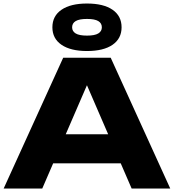

<svg xmlns="http://www.w3.org/2000/svg" viewBox="-20 -1081 997 1101"><path d="M216.4 -144.4V-311H732.6V-144.4ZM614.8 -750 956.2 0H734.8L448.6 -661.6H508.6L222.4 0H1L342.4 -750ZM478.7 -788.4Q384.8 -788.4 332.6 -824.2Q280.4 -860 280.4 -924.4Q280.4 -989.2 332.6 -1025Q384.8 -1060.8 478.7 -1060.8Q573.8 -1060.8 625.5 -1025Q677.2 -989.2 677.2 -924.4Q677.2 -860 625.5 -824.2Q573.8 -788.4 478.7 -788.4ZM478.8 -876.8Q523.2 -876.8 543.6 -889.2Q564 -901.6 564 -924.3Q564 -947.9 543.6 -960.1Q523.2 -972.4 478.8 -972.4Q434.4 -972.4 414 -960.1Q393.6 -947.9 393.6 -924.3Q393.6 -901.6 414 -889.2Q434.4 -876.8 478.8 -876.8Z"/></svg>

Font: Unbounded
Style: Regular
Weight: 400
Designer: Luke Prowse, Jean-Baptiste Morizot, Fátima Lázaro, Florian Runge
Foundry: NaN
Version: Version 1.701;gftools[0.9.28.dev5+ged2979d]